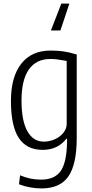

<svg xmlns="http://www.w3.org/2000/svg" viewBox="-20 -831 513 1071"><path d="M367 -811 317 -661H264L322 -811ZM212 220Q147 220 86 197L92 147Q124 160 151.5 165.5Q179 171 209 171Q285 171 318.5 123Q352 75 354 -37V-57H350Q302 5 218 5Q128 5 84.5 -62Q41 -129 41 -268Q41 -402 98.5 -475.5Q156 -549 262 -549Q303 -549 336 -544Q369 -539 408 -527V-61Q408 86 361.5 153Q315 220 212 220ZM225 -41Q248 -41 271 -48.5Q294 -56 312 -69.5Q330 -83 341 -101Q352 -119 352 -140V-491Q320 -497 300.5 -499.5Q281 -502 261 -502Q182 -502 141 -443.5Q100 -385 100 -270Q100 -158 132.5 -99.5Q165 -41 225 -41Z"/></svg>

Font: Encode Sans Compressed
Style: Light
Weight: 300
Designer: Pablo Impallari, Andres Torresi
Foundry: Pablo Impallari, Andres Torresi
Version: Version 1.000; ttfautohint (v1.00) -l 8 -r 50 -G 200 -x 14 -